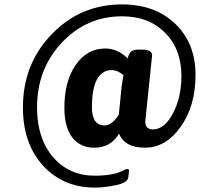

<svg xmlns="http://www.w3.org/2000/svg" viewBox="-20 -728 926 871"><path d="M639 -177Q639 -141 674 -141Q726 -141 764 -213Q803 -285 803 -383Q803 -505 729 -579Q655 -654 534 -654Q372 -654 260 -534Q148 -415 148 -240Q148 -101 220 -16Q293 69 410 69Q449 69 481.5 63.5Q514 58 538 46Q551 39 557 38.5Q563 38 564.5 42Q566 46 564.5 55Q563 64 562 76Q559 101 506 112Q453 123 410 123Q266 123 174 22Q84 -78 84 -240Q84 -438 214 -572Q344 -708 534 -708Q684 -708 776 -619Q867 -531 867 -388Q867 -247 799 -152Q732 -58 638 -58Q545 -58 520 -122Q483 -58 407 -58Q344 -58 308 -104.5Q272 -151 272 -239Q272 -359 323 -433Q375 -508 457 -508Q514 -508 559 -463Q565 -486 575 -494.5Q585 -503 611 -503H623Q670 -503 670 -477ZM454 -159Q487 -159 519 -207L532 -338L540 -387Q514 -410 486 -410Q444 -410 420 -368Q397 -325 397 -242Q397 -159 454 -159Z"/></svg>

Font: AsCom
Style: Bold Italic
Weight: 700
Italic angle: -48°
Designer: AsCom
Foundry: AsCom
Version: Version 1.001